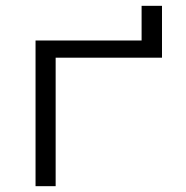

<svg xmlns="http://www.w3.org/2000/svg" viewBox="-20 -639 640 659"><path d="M102 0H171V-441H536V-619H466V-500H102Z"/></svg>

Font: LT Wave Mono Light
Style: Regular
Weight: 300
Designer: Daniel Lyons
Version: Version 2.5 (Glyphs App)